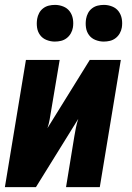

<svg xmlns="http://www.w3.org/2000/svg" viewBox="-20 -765 540 785"><path d="M0 0 86 -520H224L189 -312Q186 -294 183 -276.5Q180 -259 174 -241L347 -520H474L388 0H250L284 -208Q287 -226 290.5 -243.5Q294 -261 300 -279L127 0ZM404 -595Q387 -595 370.5 -601.5Q354 -608 344 -621.5Q334 -635 331.5 -652.5Q329 -670 332 -688Q334 -700 340 -711.5Q346 -723 356.5 -731Q367 -739 379.5 -742Q392 -745 405 -745Q422 -745 438.5 -738.5Q455 -732 465 -718.5Q475 -705 478 -687.5Q481 -670 478 -652Q476 -640 469.5 -628.5Q463 -617 452.5 -609Q442 -601 429.5 -598Q417 -595 404 -595ZM204 -595Q187 -595 170.5 -601.5Q154 -608 144 -621.5Q134 -635 131.5 -652.5Q129 -670 132 -688Q134 -700 140 -711.5Q146 -723 156.5 -731Q167 -739 179.5 -742Q192 -745 205 -745Q222 -745 238.5 -738.5Q255 -732 265 -718.5Q275 -705 278 -687.5Q281 -670 278 -652Q276 -640 269.5 -628.5Q263 -617 252.5 -609Q242 -601 229.5 -598Q217 -595 204 -595Z"/></svg>

Font: Iosevka Term Curly Hv Obl
Style: Regular
Weight: 900
Italic angle: -9°
Designer: Belleve Invis
Foundry: Belleve Invis
Version: Version 32.3.0